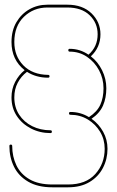

<svg xmlns="http://www.w3.org/2000/svg" viewBox="-20 -798 498 818"><path d="M203 0Q141 0 100 -24Q59 -48 39.5 -88Q20 -128 20 -176Q20 -182 26 -182Q32 -182 32 -176Q32 -131 50 -93.5Q68 -56 106 -34Q144 -12 203 -12H270Q346 -12 386 -56.5Q426 -101 426 -164Q426 -204 406.5 -236.5Q387 -269 354 -289Q321 -309 280 -309Q274 -309 274 -315Q274 -321 280 -321Q323 -321 359 -299Q394 -322 407.5 -352Q421 -382 421 -422Q421 -463 402 -498.5Q383 -534 350.5 -556Q318 -578 277 -578Q271 -578 271 -584Q271 -590 277 -590Q321 -590 357 -565Q396 -599 396 -652Q396 -700 362 -733Q328 -766 267 -766H182Q123 -766 82 -726.5Q41 -687 41 -619Q41 -559 79.5 -519.5Q118 -480 185 -479Q191 -479 191 -473Q191 -467 185 -467Q134 -467 95 -492Q70 -473 55.5 -445.5Q41 -418 41 -383Q41 -341 61.5 -309.5Q82 -278 117 -260.5Q152 -243 195 -243Q201 -243 201 -237Q201 -231 195 -231Q150 -231 112 -250.5Q74 -270 51.5 -304Q29 -338 29 -383Q29 -419 44.5 -449Q60 -479 85 -499Q29 -543 29 -619Q29 -668 50 -703.5Q71 -739 105.5 -758.5Q140 -778 182 -778H267Q332 -778 370 -741Q408 -704 408 -652Q408 -596 367 -558Q397 -535 415 -498.5Q433 -462 433 -422Q433 -381 419 -348.5Q405 -316 370 -292Q401 -270 419.5 -236.5Q438 -203 438 -164Q438 -120 418.5 -82.5Q399 -45 361.5 -22.5Q324 0 270 0Z"/></svg>

Font: Moirai One
Style: Regular
Weight: 400
Designer: Jiyeon Park
Foundry: JAMO
Version: Version 1.000; ttfautohint (v1.8.4.7-5d5b);gftools[0.9.29]